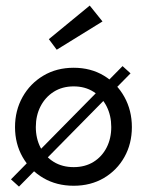

<svg xmlns="http://www.w3.org/2000/svg" viewBox="-20 -672 536 707"><path d="M431.3 -428.6 460.7 -401.9 49.9 15.1 20.4 -11.6ZM251.3 12Q188.4 12 139.6 -16.5Q90.9 -45 63.1 -93.9Q35.3 -142.9 35.3 -204Q35.3 -265.1 63.1 -314.8Q90.9 -364.4 139.6 -393.4Q188.4 -422.5 251.3 -422.5Q314.1 -422.5 362.5 -393.4Q410.8 -364.4 438.2 -314.8Q465.6 -265.1 465.6 -204Q465.6 -142.9 438.2 -93.9Q410.8 -45 362.5 -16.5Q314.1 12 251.3 12ZM251.3 -56.6Q293.1 -56.6 324.3 -75.8Q355.4 -95.1 372.6 -128.6Q389.7 -162.1 389.7 -204.3Q389.7 -246.4 372.6 -280.3Q355.4 -314.2 324.3 -334.1Q293.1 -353.9 251.3 -353.9Q209.4 -353.9 178 -334.1Q146.6 -314.2 129.2 -280.3Q111.9 -246.4 111.9 -204.3Q111.9 -162.1 129.2 -128.6Q146.6 -95.1 178 -75.8Q209.4 -56.6 251.3 -56.6ZM188.9 -488.9 159.9 -527.8 310.4 -651.5 357.4 -593Z"/></svg>

Font: League Spartan Extralight
Style: Regular
Weight: 200
Foundry: The League of Moveable Type
Version: Version 2.300; ttfautohint (v1.8.3)